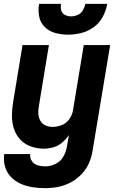

<svg xmlns="http://www.w3.org/2000/svg" viewBox="-25 -764 621 997"><path d="M210 213Q243 213 276.5 206.5Q310 200 341.5 183.5Q373 167 398 141Q423 115 437 83Q451 51 456 17L547 -530H410L354 -191Q350 -167 335 -145.5Q320 -124 296 -114.5Q272 -105 248 -105Q228 -105 210.5 -113Q193 -121 184 -138Q175 -155 174 -174.5Q173 -194 177 -214L229 -530H92L43 -233Q37 -197 37 -162Q37 -127 47.5 -95Q58 -63 80.5 -39Q103 -15 135.5 -3.5Q168 8 202 8Q227 8 252 1Q277 -6 297.5 -23.5Q318 -41 333 -63L322 -1Q318 25 303.5 50Q289 75 262.5 87.5Q236 100 210 100Q189 100 170.5 94.5Q152 89 140.5 72.5Q129 56 132 36H-3Q-8 69 1 100.5Q10 132 31.5 154.5Q53 177 82 190Q111 203 143.5 208Q176 213 210 213ZM328 -584Q362 -584 396.5 -592.5Q431 -601 461.5 -623Q492 -645 509 -677.5Q526 -710 532 -744H418Q415 -727 405.5 -710.5Q396 -694 378.5 -686.5Q361 -679 344 -679Q327 -679 312 -686.5Q297 -694 293 -710.5Q289 -727 292 -744H178Q172 -711 178.5 -678Q185 -645 208 -623Q231 -601 263 -592.5Q295 -584 328 -584Z"/></svg>

Font: Iosevka Sparkle Extrabold
Style: Italic
Weight: 800
Italic angle: -9°
Designer: Belleve Invis
Foundry: Belleve Invis
Version: Version 4.5.0; ttfautohint (v1.8.3)